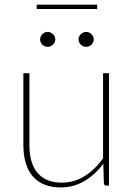

<svg xmlns="http://www.w3.org/2000/svg" viewBox="-20 -814 585 842"><path d="M458 -493V0H446Q437 0 435.5 -10L433 -96Q398 -48.5 350.5 -20.2Q303 8 246 8Q205 8 174.2 -4.8Q143.5 -17.5 123.2 -41.2Q103 -65 92.8 -99.5Q82.5 -134 82.5 -177.5V-493H109V-177.5Q109 -139 117.5 -108.5Q126 -78 143.8 -56.8Q161.5 -35.5 188.2 -24.2Q215 -13 251 -13Q304.5 -13 350.2 -41.2Q396 -69.5 432 -119.5V-493ZM222.5 -641Q222.5 -628 212.2 -618.2Q202 -608.5 189 -608.5Q175.5 -608.5 165.8 -618.2Q156 -628 156 -641Q156 -654.5 165.8 -664.2Q175.5 -674 189 -674Q202 -674 212.2 -664.2Q222.5 -654.5 222.5 -641ZM391 -641Q391 -628 381 -618.2Q371 -608.5 358 -608.5Q344.5 -608.5 334.5 -618.2Q324.5 -628 324.5 -641Q324.5 -654.5 334.5 -664.2Q344.5 -674 358 -674Q371 -674 381 -664.2Q391 -654.5 391 -641ZM141 -793.5H406V-774.5H141Z"/></svg>

Font: Lato 2
Style: Regular
Weight: 200
Designer: Lukasz Dziedzic with Adam Twardoch and Botio Nikoltchev
Foundry: tyPoland Lukasz Dziedzic
Version: Version 2.015; 2015-08-06; http://www.latofonts.com/